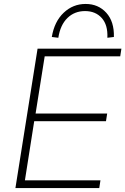

<svg xmlns="http://www.w3.org/2000/svg" viewBox="-20 -951 634 971"><path d="M58 0 170 -705H594L588 -666H206L160 -377H522L516 -338H153L106 -39H488L482 0ZM275 -760 242 -764Q255 -842 302 -886.5Q349 -931 413 -931Q477 -931 517.5 -886.5Q558 -842 556 -764L523 -760Q526 -825 494.5 -860Q463 -895 410 -895Q357 -895 321 -860Q285 -825 275 -760Z"/></svg>

Font: Nunito Sans ExtraLight
Style: Italic
Weight: 200
Italic angle: -9°
Designer: Vernon Adams
Foundry: Vernon Adams
Version: Version 3.006; ttfautohint (v1.8.3)